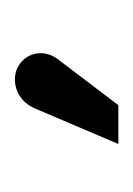

<svg xmlns="http://www.w3.org/2000/svg" viewBox="20 -790 181 262"><g transform="rotate(-90 111.0 -658.5)"><path d="M99 -588 162 -671C177 -691 170 -718 147 -727C130 -733 106 -727 95 -703L46 -588Z"/></g></svg>

Font: Advent Pro
Style: Medium
Weight: 500
Designer: Andreas Kalpakidis
Foundry: Andreas Kalpakidis
Version: Version 2.002 2008